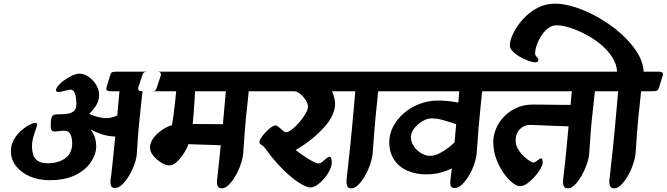

<svg xmlns="http://www.w3.org/2000/svg" viewBox="-20 -1013 3666 1056"><path d="M40 -182Q40 -135 68.5 -99Q97 -63 145 -42.5Q193 -22 253 -22Q339 -22 395.5 -50.5Q452 -79 480.5 -122Q509 -165 509 -208Q509 -237 500.5 -261Q492 -285 477 -302Q503 -287 536.5 -275.5Q570 -264 614 -262Q607 -194 601.5 -140.5Q596 -87 593 -60Q590 -41 588 -22Q586 -3 591 9Q596 21 612 21Q632 21 652.5 1.5Q673 -18 691 -48.5Q709 -79 720.5 -112.5Q732 -146 733 -174Q737 -245 743 -312Q749 -379 755 -431Q761 -483 764 -511H802Q819 -511 828 -512.5Q837 -514 842 -530L864 -597Q871 -619 842 -619H635Q613 -619 602 -617.5Q591 -616 586 -600L566 -533Q559 -511 587 -511H637L625 -378Q584 -358 542 -365Q500 -372 471 -387Q492 -407 508.5 -433Q525 -459 525 -490Q525 -520 508.5 -547Q492 -574 467 -591Q442 -608 418 -608Q400 -608 377.5 -597.5Q355 -587 334.5 -572.5Q314 -558 301 -542.5Q288 -527 288 -518Q288 -507 302 -507Q309 -507 322 -510Q335 -513 348 -516.5Q361 -520 368 -520Q381 -520 388 -507.5Q395 -495 397.5 -477Q400 -459 400 -440Q400 -412 384.5 -400.5Q369 -389 344.5 -386.5Q320 -384 293 -384Q273 -384 266 -372Q259 -360 259 -320Q259 -305 263.5 -297.5Q268 -290 280 -290Q293 -290 305 -292Q317 -294 333 -294Q351 -294 360 -284.5Q369 -275 373 -259Q377 -243 377 -226Q377 -170 338.5 -142.5Q300 -115 244 -115Q207 -115 188 -128Q169 -141 162.5 -162Q156 -183 156 -205Q156 -233 162.5 -256.5Q169 -280 176 -298.5Q183 -317 183.5 -327Q184 -337 173 -337Q162 -337 140 -325.5Q118 -314 95 -293.5Q72 -273 56 -244.5Q40 -216 40 -182Z M741 -533 763 -600Q768 -615 776.5 -617Q785 -619 801 -619H1444Q1472 -619 1465 -597L1443 -530Q1438 -514 1428 -512.5Q1418 -511 1394 -511H1348Q1345 -476 1341 -442Q1337 -408 1333 -368.5Q1329 -329 1325.5 -281.5Q1322 -234 1318 -174Q1316 -146 1305 -112.5Q1294 -79 1276.5 -48Q1259 -17 1239 3Q1219 23 1200 23Q1183 23 1177.5 10.5Q1172 -2 1173.5 -21.5Q1175 -41 1178 -60Q1180 -82 1184.5 -122Q1189 -162 1194 -214Q1172 -215 1140.5 -216Q1109 -217 1076 -218Q1043 -219 1016 -220Q1010 -200 993 -172.5Q976 -145 954 -124Q932 -103 911 -103Q893 -103 868 -118Q843 -133 824 -155.5Q805 -178 805 -202Q805 -228 823 -252.5Q841 -277 868.5 -296.5Q896 -316 926 -325Q930 -346 934.5 -381Q939 -416 943 -452Q947 -488 949 -511H762Q734 -511 741 -533ZM1040 -331Q1082 -331 1128 -330.5Q1174 -330 1206 -330L1222 -511H1053Q1052 -492 1050 -461Q1048 -430 1045.5 -395.5Q1043 -361 1040 -331Z M1339 -533 1360 -600Q1365 -615 1373 -617Q1381 -619 1394 -619H1918Q1946 -619 1939 -597L1917 -530Q1912 -514 1901.5 -512.5Q1891 -511 1868 -511H1806Q1814 -493 1818.5 -475.5Q1823 -458 1823 -443Q1823 -410 1807 -377Q1791 -344 1764.5 -314.5Q1738 -285 1708.5 -260Q1679 -235 1651.5 -216.5Q1624 -198 1606 -188Q1615 -181 1632 -168.5Q1649 -156 1668.5 -143.5Q1688 -131 1706 -122.5Q1724 -114 1733 -114Q1742 -114 1753.5 -123.5Q1765 -133 1775.5 -142Q1786 -151 1792 -151Q1799 -151 1802 -141Q1805 -131 1805 -121Q1805 -101 1793 -76.5Q1781 -52 1762.5 -30.5Q1744 -9 1724 4.5Q1704 18 1688 18Q1669 18 1638.5 0.5Q1608 -17 1573.5 -46.5Q1539 -76 1505.5 -113Q1472 -150 1445 -189Q1429 -211 1418 -216Q1407 -221 1407 -233Q1407 -242 1417 -256.5Q1427 -271 1441.5 -286.5Q1456 -302 1470.5 -312.5Q1485 -323 1494 -323Q1503 -323 1513.5 -314Q1524 -305 1534.5 -295.5Q1545 -286 1555 -286Q1566 -286 1586 -301.5Q1606 -317 1626 -340Q1646 -363 1660 -387Q1674 -411 1674 -427Q1674 -442 1661.5 -462Q1649 -482 1631.5 -496.5Q1614 -511 1597 -511H1360Q1332 -511 1339 -533Z M1813 -533 1835 -600Q1839 -615 1847 -617Q1855 -619 1868 -619H2153Q2181 -619 2174 -597L2153 -530Q2148 -514 2137.5 -512.5Q2127 -511 2104 -511H2060Q2057 -476 2053 -442Q2049 -408 2045.5 -368.5Q2042 -329 2038 -281.5Q2034 -234 2030 -174Q2028 -146 2017 -112.5Q2006 -79 1988.5 -48Q1971 -17 1951 3Q1931 23 1912 23Q1895 23 1890 10.5Q1885 -2 1886 -21.5Q1887 -41 1890 -60Q1892 -80 1896 -116Q1900 -152 1905 -199Q1910 -246 1915 -299Q1920 -352 1925 -406Q1930 -460 1934 -511H1834Q1806 -511 1813 -533Z M2044 -533 2066 -600Q2071 -615 2079.5 -617Q2088 -619 2104 -619H2730Q2758 -619 2751 -597L2729 -530Q2724 -514 2714 -512.5Q2704 -511 2680 -511H2632Q2629 -483 2623.5 -431Q2618 -379 2612.5 -312Q2607 -245 2602 -174Q2600 -146 2589 -112.5Q2578 -79 2560 -48.5Q2542 -18 2521.5 1.5Q2501 21 2481 21Q2466 21 2460.5 12.5Q2455 4 2457 -19.5Q2459 -43 2465 -87Q2436 -72 2400 -63Q2364 -54 2323 -54Q2267 -54 2221 -74Q2175 -94 2148 -134Q2121 -174 2121 -231Q2121 -276 2142.5 -317Q2164 -358 2201.5 -390.5Q2239 -423 2287.5 -441.5Q2336 -460 2389 -460Q2425 -460 2455.5 -456Q2486 -452 2501 -449L2506 -511H2065Q2037 -511 2044 -533ZM2240 -260Q2240 -232 2256 -208.5Q2272 -185 2296.5 -170.5Q2321 -156 2344 -156Q2370 -156 2396 -169Q2422 -182 2444.5 -199.5Q2467 -217 2480 -230L2489 -330Q2457 -341 2420.5 -351.5Q2384 -362 2355 -362Q2329 -362 2302.5 -346Q2276 -330 2258 -306.5Q2240 -283 2240 -260Z M2625 -533 2646 -600Q2651 -615 2659 -617Q2667 -619 2680 -619H3349Q3377 -619 3370 -597L3349 -530Q3344 -514 3333 -512.5Q3322 -511 3300 -511H3252Q3248 -476 3244.5 -442Q3241 -408 3236.5 -368.5Q3232 -329 3228.5 -281.5Q3225 -234 3221 -174Q3220 -146 3208.5 -112.5Q3197 -79 3179.5 -48Q3162 -17 3142 3Q3122 23 3104 23Q3086 23 3080.5 10.5Q3075 -2 3077 -21.5Q3079 -41 3081 -60Q3084 -81 3088 -120Q3092 -159 3097 -209.5Q3102 -260 3107 -318Q3075 -319 3033.5 -320.5Q2992 -322 2954 -324Q2916 -326 2895 -326Q2863 -326 2839.5 -303Q2816 -280 2816 -239Q2816 -216 2828 -195Q2840 -174 2858 -156.5Q2876 -139 2891.5 -129Q2907 -119 2913 -119Q2922 -119 2936 -130.5Q2950 -142 2957 -142Q2962 -142 2963.5 -134Q2965 -126 2965 -118Q2965 -107 2953 -85.5Q2941 -64 2921.5 -42Q2902 -20 2880.5 -4.5Q2859 11 2840 11Q2822 11 2797.5 -8.5Q2773 -28 2749 -62.5Q2725 -97 2709 -140.5Q2693 -184 2693 -232Q2693 -268 2708 -304.5Q2723 -341 2751.5 -371Q2780 -401 2820.5 -419.5Q2861 -438 2911 -438Q2934 -438 2971 -437.5Q3008 -437 3047.5 -436.5Q3087 -436 3118 -436L3125 -511H2646Q2618 -511 2625 -533Z M2784 -763Q2784 -791 2803 -830Q2822 -869 2855.5 -906.5Q2889 -944 2934 -968.5Q2979 -993 3032 -993Q3083 -993 3146.5 -972.5Q3210 -952 3274 -915Q3338 -878 3392.5 -830.5Q3447 -783 3482 -728.5Q3517 -674 3520 -619H3604Q3632 -619 3625 -597L3604 -530Q3599 -514 3588 -512.5Q3577 -511 3555 -511H3506Q3503 -476 3499 -442Q3495 -408 3491 -368.5Q3487 -329 3483.5 -281.5Q3480 -234 3476 -174Q3474 -146 3463 -112.5Q3452 -79 3434.5 -48Q3417 -17 3397 3Q3377 23 3358 23Q3341 23 3335.5 10.5Q3330 -2 3331.5 -21.5Q3333 -41 3336 -60Q3338 -80 3342 -116Q3346 -152 3351 -199Q3356 -246 3361 -299Q3366 -352 3370.5 -406Q3375 -460 3380 -511H3265Q3237 -511 3244 -533L3266 -600Q3270 -615 3278 -617Q3286 -619 3299 -619H3374Q3372 -659 3348 -697Q3324 -735 3285.5 -767.5Q3247 -800 3202 -823.5Q3157 -847 3115 -860.5Q3073 -874 3042 -874Q3016 -874 2994.5 -857.5Q2973 -841 2957 -816Q2941 -791 2932 -764.5Q2923 -738 2923 -718Q2923 -709 2932 -700Q2941 -691 2941 -682Q2941 -679 2937.5 -674.5Q2934 -670 2923 -670Q2910 -670 2887 -678.5Q2864 -687 2840.5 -700Q2817 -713 2800.5 -730Q2784 -747 2784 -763Z"/></svg>

Font: Alkatra SemiBold
Style: Regular
Weight: 600
Designer: Suman Bhandary
Version: Version 1.100;gftools[0.9.22]